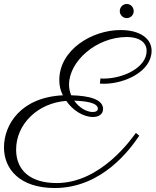

<svg xmlns="http://www.w3.org/2000/svg" viewBox="-30 -850 782 965"><path d="M475 -456 472 -430C473 -430 480 -429 492 -429C599 -429 732 -492 732 -595C732 -656 674 -699 576 -699C431 -699 268 -599 268 -447C268 -420 274 -394 286 -371C75 -361 -10 -224 -10 -109C-10 0 70 95 245 95C485 95 626 -103 670 -168L653 -182C634 -157 479 70 255 70C121 70 51 5 51 -98C51 -225 158 -332 303 -343C336 -295 389 -262 437 -262C466 -262 488 -276 488 -302C488 -351 418 -369 328 -371C321 -387 317 -405 317 -425C317 -541 453 -664 608 -664C667 -664 707 -639 707 -594C707 -512 592 -455 490 -455C480 -455 475 -456 475 -456ZM462 -303C462 -294 453 -287 436 -287C406 -287 368 -308 343 -344C401 -342 462 -334 462 -303ZM642 -794C642 -814 627 -830 607 -830C588 -830 572 -814 572 -794C572 -775 588 -759 607 -759C627 -759 642 -775 642 -794Z"/></svg>

Font: Parisienne
Style: Regular
Weight: 400
Designer: Astigmatic (AOETI)
Foundry: Astigmatic (AOETI)
Version: Version 1.000